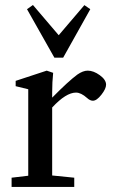

<svg xmlns="http://www.w3.org/2000/svg" viewBox="-20 -740 448 760"><path d="M195.3 -511.7 86.9 -703.6 110.4 -720.2 212.4 -600.6 314 -719.7 337.4 -703.6 230 -511.7ZM25.9 0V-36.6L91.8 -44.4V-386.7L42 -398.9V-419.9L165 -460.4L190.4 -451.7Q186.5 -415 186.5 -374V-353.5Q251 -418.9 286.1 -444.8Q308.6 -460.4 327.1 -460.4Q350.1 -460.4 375 -442.4Q399.9 -424.3 399.9 -404.8Q399.9 -388.7 381.3 -365Q362.8 -341.3 347.7 -341.3Q336.4 -341.3 324.7 -352.1Q300.8 -373.5 280.8 -373.5Q241.2 -373.5 186.5 -314.5V-45.4L273.9 -36.6V0Z"/></svg>

Font: Elstob 8pt Medium
Style: Regular
Weight: 500
Designer: Peter S. Baker
Version: Version 1.015